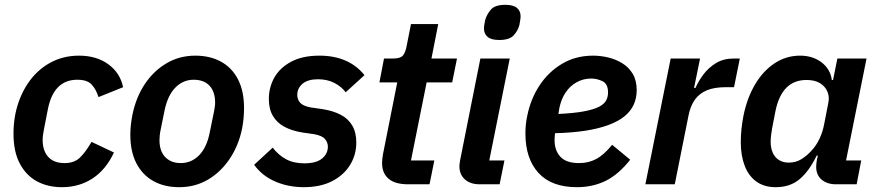

<svg xmlns="http://www.w3.org/2000/svg" viewBox="-20 -765 3647 797"><path d="M237 12Q179 12 134 -12Q89 -36 62.5 -85.5Q36 -135 36 -210Q36 -232 38 -252.5Q40 -273 44 -293Q59 -364 95.5 -418.5Q132 -473 186.5 -503.5Q241 -534 308 -534Q381 -534 430 -498Q479 -462 491 -403L389 -362Q378 -396 359.5 -415Q341 -434 301 -434Q252 -434 221.5 -403.5Q191 -373 179 -313L162 -226Q160 -216 158.5 -204.5Q157 -193 157 -183Q157 -155 167 -133.5Q177 -112 197 -100Q217 -88 248 -88Q288 -88 311.5 -110.5Q335 -133 360 -176L453 -132Q420 -61 364.5 -24.5Q309 12 237 12Z M724 12Q662 12 616.5 -13.5Q571 -39 546 -87.5Q521 -136 521 -205Q521 -228 523.5 -249Q526 -270 530 -290Q545 -362 581.5 -416.5Q618 -471 671.5 -502.5Q725 -534 791 -534Q852 -534 897.5 -509Q943 -484 968 -435.5Q993 -387 993 -317Q993 -295 991 -273.5Q989 -252 985 -232Q971 -162 934 -106.5Q897 -51 843.5 -19.5Q790 12 724 12ZM730 -88Q775 -88 807 -121Q839 -154 851 -217L869 -305Q870 -312 871.5 -321Q873 -330 873 -340Q873 -368 863 -389.5Q853 -411 833 -422.5Q813 -434 784 -434Q740 -434 708 -401.5Q676 -369 663 -306L645 -217Q644 -211 643 -202Q642 -193 642 -182Q642 -154 652 -133Q662 -112 682 -100Q702 -88 730 -88Z M1241 12Q1177 12 1122.5 -11.5Q1068 -35 1035 -81L1112 -152Q1136 -121 1167.5 -104Q1199 -87 1243 -87Q1293 -87 1317 -107Q1341 -127 1341 -156Q1341 -174 1329 -188Q1317 -202 1284 -208L1235 -215Q1192 -222 1161 -238.5Q1130 -255 1113 -283.5Q1096 -312 1096 -354Q1096 -402 1118.5 -442.5Q1141 -483 1188 -508.5Q1235 -534 1306 -534Q1366 -534 1413 -514Q1460 -494 1493 -453L1415 -382Q1397 -406 1367.5 -421Q1338 -436 1300 -436Q1258 -436 1236 -417.5Q1214 -399 1214 -371Q1214 -352 1226 -338.5Q1238 -325 1270 -319L1319 -312Q1363 -305 1394.5 -288.5Q1426 -272 1442.5 -243.5Q1459 -215 1459 -173Q1459 -122 1433 -80Q1407 -38 1358.5 -13Q1310 12 1241 12Z M1763 0H1674Q1620 0 1593 -23Q1566 -46 1566 -88Q1566 -95 1567 -105.5Q1568 -116 1570 -126L1629 -423H1555L1574 -522H1611Q1642 -522 1652.5 -534.5Q1663 -547 1668 -574L1686 -665H1799L1771 -522H1877L1857 -423H1751L1686 -99H1783Z M2052 -599Q2019 -599 2004 -612Q1989 -625 1989 -646Q1989 -653 1990.5 -662.5Q1992 -672 1994 -682Q2001 -706 2018 -725.5Q2035 -745 2078 -745Q2111 -745 2126 -732Q2141 -719 2141 -698Q2141 -691 2139.5 -681.5Q2138 -672 2136 -661Q2130 -638 2112.5 -618.5Q2095 -599 2052 -599ZM2054 0H1971Q1932 0 1909.5 -20.5Q1887 -41 1887 -75Q1887 -81 1888 -87Q1889 -93 1890 -100L1974 -522H2096L2011 -99H2074Z M2375 12Q2269 12 2215 -47.5Q2161 -107 2161 -211Q2161 -230 2163 -249Q2165 -268 2169 -286Q2183 -355 2220 -411Q2257 -467 2313.5 -500.5Q2370 -534 2442 -534Q2473 -534 2504.5 -526.5Q2536 -519 2563 -502.5Q2590 -486 2606.5 -458.5Q2623 -431 2623 -391Q2623 -358 2610.5 -330.5Q2598 -303 2572 -282Q2546 -261 2505.5 -246Q2465 -231 2410.5 -222.5Q2356 -214 2284 -212Q2283 -203 2282.5 -195.5Q2282 -188 2282 -183Q2282 -141 2306 -114.5Q2330 -88 2384 -88Q2423 -88 2455 -105Q2487 -122 2521 -164L2596 -102Q2547 -40 2493.5 -14Q2440 12 2375 12ZM2434 -439Q2402 -439 2374.5 -424Q2347 -409 2328.5 -382Q2310 -355 2302 -317L2298 -292Q2362 -295 2402.5 -302.5Q2443 -310 2465 -321Q2487 -332 2495.5 -347Q2504 -362 2504 -381Q2504 -417 2481 -428Q2458 -439 2434 -439Z M2781 0H2659L2764 -522H2886L2861 -400H2867Q2879 -428 2900 -456Q2921 -484 2952 -503Q2983 -522 3024 -522H3051L3027 -403H2991Q2946 -403 2915 -390.5Q2884 -378 2865 -352Q2846 -326 2838 -285Z M3536 0H3450Q3414 0 3391 -19Q3368 -38 3368 -73Q3368 -80 3369 -88.5Q3370 -97 3371 -102L3375 -119H3370Q3339 -55 3299.5 -21.5Q3260 12 3200 12Q3152 12 3119.5 -11.5Q3087 -35 3071 -77.5Q3055 -120 3055 -174Q3055 -204 3058 -231Q3061 -258 3066 -284Q3081 -358 3114 -414Q3147 -470 3195 -502Q3243 -534 3301 -534Q3354 -534 3390.5 -506Q3427 -478 3433 -433H3438L3456 -522H3577L3492 -99H3555ZM3254 -90Q3284 -90 3307 -104.5Q3330 -119 3348 -139Q3368 -160 3381.5 -188.5Q3395 -217 3401 -249L3418 -336Q3424 -363 3414.5 -385Q3405 -407 3383.5 -420Q3362 -433 3328 -433Q3276 -433 3244 -400.5Q3212 -368 3199 -304L3185 -232Q3183 -221 3181 -205Q3179 -189 3179 -177Q3179 -151 3187.5 -131.5Q3196 -112 3213 -101Q3230 -90 3254 -90Z"/></svg>

Font: IBM Plex Sans SemiBold
Style: Italic
Weight: 600
Italic angle: -11.31°
Designer: Mike Abbink, Paul van der Laan, Pieter van Rosmalen
Foundry: Bold Monday
Version: Version 3.201